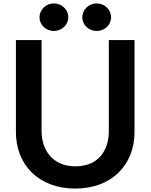

<svg xmlns="http://www.w3.org/2000/svg" viewBox="-20 -1031 880 1122"><path d="M616 -797V-264C616 -163 564 -59 420 -59C284 -59 223 -159 223 -264V-797H73V-259C73 -70 204 71 420 71C635 71 766 -70 766 -259V-797ZM629 -930C629 -976 590 -1011 545 -1011C500 -1011 461 -976 461 -930C461 -884 500 -850 545 -850C590 -850 629 -884 629 -930ZM379 -930C379 -976 340 -1011 295 -1011C249 -1011 211 -976 211 -930C211 -884 250 -850 295 -850C339 -850 379 -884 379 -930Z"/></svg>

Font: LINE Seed JP_OTF Bold
Style: Regular
Weight: 700
Designer: LINE & Fontrix & Fontworks
Version: Version 1.009